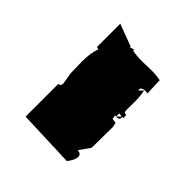

<svg xmlns="http://www.w3.org/2000/svg" viewBox="-27 -650 532 532"><g transform="rotate(-45 239.0 -383.5)"><path d="M248 -291Q238.3 -291 238.3 -300.3V-304.2L249.5 -293L251 -304.2H238.3L239.3 -308.6L227.1 -306.6L225.1 -293Q213.4 -290 211.4 -290L129.4 -291L97.2 -313.5Q97.2 -299.3 85 -299.3Q72.8 -299.3 54.7 -313.5L61 -481.4H189.5Q189.5 -472.2 199.2 -472.2L233.9 -478L280.8 -479Q313 -479 335.4 -470.7L337.4 -478H428.7L403.8 -412.1L400.9 -413.6L405.3 -398.9L400.9 -400.4Q397.5 -382.8 397.5 -361.3L398.4 -323.7Q398.4 -305.7 395 -290L345.2 -288.1L346.2 -295.4Q346.2 -312.5 335.9 -312.5L333 -311.5L344.2 -300.3Q324.2 -296.4 303.5 -296.6Q282.7 -296.9 272.2 -296.9Q261.7 -296.9 261.7 -291Q261.7 -289.1 262.7 -288.1L251 -286.6L249.5 -291Q249 -291 248 -291Z"/></g></svg>

Font: Butcherman
Style: Regular
Weight: 400
Version: Version 001.004